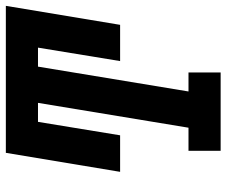

<svg xmlns="http://www.w3.org/2000/svg" viewBox="-79 -696 775 657"><g transform="rotate(-90 308.5 -367.5)"><path d="M121 0V-110H200L285 -625H220L174 -344H49L114 -735H617L552 -344H428L474 -625H409L324 -110H389V0Z"/></g></svg>

Font: Iosevka Slab XBdExObl
Style: Regular
Weight: 800
Width: 7
Italic angle: -9°
Monospace: yes
Designer: Belleve Invis
Foundry: Belleve Invis
Version: Version 11.1.0; ttfautohint (v1.8.3)